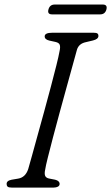

<svg xmlns="http://www.w3.org/2000/svg" viewBox="-20 -848 502 868"><path d="M184.5 -82.5Q180 -63 184.2 -53Q188.5 -43 204 -40.5L229.5 -35.5Q249.5 -30.5 249.5 -16.5Q249.5 -8.5 241.8 -4.2Q234 0 223 0H32.5Q19.5 0 14.8 -4Q10 -8 10 -15.5Q9 -31 32.5 -35.5L62 -40.5Q95 -46 107.5 -83.5Q113 -102 124 -142Q135 -182 149.5 -234.5Q164 -287 179.8 -344.2Q195.5 -401.5 209.8 -455.5Q224 -509.5 234.8 -552.2Q245.5 -595 249.5 -618Q253.5 -636 250 -645.5Q246.5 -655 230.5 -658.5L203 -664.5Q182 -669.5 182 -683.5Q182 -700 216.5 -700H403.5Q416 -700 420.5 -696.5Q425 -693 425 -686Q425 -671 400 -665L368.5 -657.5Q336.5 -651 328 -623.5Q321 -598.5 308.5 -553Q296 -507.5 280.5 -451.5Q265 -395.5 249 -336.8Q233 -278 219.2 -225.5Q205.5 -173 196 -135Q186.5 -97 184.5 -82.5ZM199 -805Q205 -827.5 227.5 -827.5H444.5Q467 -827.5 461 -805Q455 -783 432.5 -783H215.5Q193 -783 199 -805Z"/></svg>

Font: Fraunces 9pt S050 Light
Style: Italic
Weight: 300
Italic angle: -16°
Version: Version 1.000; ttfautohint (v1.8.3)